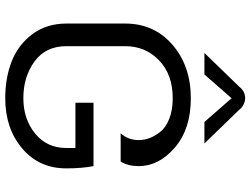

<svg xmlns="http://www.w3.org/2000/svg" viewBox="-128 -779 923 707"><g transform="rotate(90 333.5 -425.5)"><path d="M341.7 -816.7 254.2 -716.7H175L300 -845.8Q316.7 -866.7 341.7 -866.7Q352.5 -866.7 362.9 -861.7Q373.3 -856.7 378.3 -851.7L383.3 -845.8L508.3 -716.7H429.2ZM341.7 -666.7Q455 -666.7 523.3 -607.9Q591.7 -549.2 591.7 -475Q591.7 -435.8 575 -408.3H470.8Q495.8 -435.8 495.8 -475Q495.8 -494.2 488.8 -513.8Q481.7 -533.3 465.8 -553.8Q450 -574.2 417.9 -587.1Q385.8 -600 341.7 -600Q254.2 -600 202.1 -549.6Q150 -499.2 150 -425V-208.3Q150 -132.5 206.2 -91.2Q262.5 -50 341.7 -50Q418.3 -50 471.7 -93.3Q525 -136.7 525 -208.3V-241.7H358.3V-308.3H591.7Q600 -265 600 -208.3Q600 -107.5 526.2 -45.4Q452.5 16.7 341.7 16.7Q266.7 16.7 205.8 -7.1Q145 -30.8 105.8 -83.3Q66.7 -135.8 66.7 -208.3V-425Q66.7 -531.7 145 -599.2Q223.3 -666.7 341.7 -666.7Z"/></g></svg>

Font: BoonBaan
Style: Regular
Weight: 400
Designer: Sungsit Sawaiwan
Foundry: FontUni
Version: Version 2.0